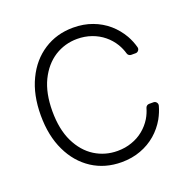

<svg xmlns="http://www.w3.org/2000/svg" viewBox="-131 -864 989 1002"><g transform="rotate(-20 363.0 -363.5)"><path d="M215.6 -35.9Q143.8 -82.7 104.4 -165.8Q63.9 -249.6 63.9 -363.3Q63.9 -477.6 104.4 -561.1Q144.2 -644.5 215.6 -690.7Q286.9 -736.9 378.2 -736.9Q436.4 -736.9 484.7 -718.8Q533 -701 571 -668.3Q608 -636 632.8 -593Q650.6 -561.1 660.2 -525.9Q660.9 -522.4 660.9 -520.6Q660.9 -512.1 654.8 -505.9Q648.8 -499.6 639.9 -499.6H615.4Q608.7 -499.6 603 -503.9Q597.3 -508.2 595.5 -514.9Q587.7 -542.6 572.4 -568.5Q552.6 -600.9 523.8 -624.3Q494.7 -648.1 457.7 -661.2Q420.1 -674.4 378.2 -674.4Q309.7 -674.4 252.5 -638.5Q195.7 -601.9 161.9 -533Q128.2 -463.4 128.2 -363.3Q128.2 -262.8 161.9 -193.2Q196 -123.6 252.5 -88.1Q309.3 -52.6 378.2 -52.6Q421.5 -52.6 457.7 -65.7Q494.3 -78.1 523.8 -102.3Q552.6 -125.7 572.4 -158Q587.4 -183.2 595.5 -211.6Q597.3 -218.4 602.8 -222.8Q608.3 -227.3 615.4 -227.3H639.9Q648.8 -227.3 654.8 -221.1Q660.9 -214.8 660.9 -206.3Q660.9 -204.5 660.2 -201Q650.9 -166.9 632.8 -133.9Q608 -90.6 571 -58.6Q533 -25.9 484.7 -8.2Q436.4 9.9 378.2 9.9Q286.6 9.9 215.6 -35.9Z"/></g></svg>

Font: DeltaSans Light
Style: Regular
Weight: 300
Designer: Rasmus Andersson
Foundry: rsms
Version: Version 3.012